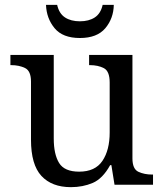

<svg xmlns="http://www.w3.org/2000/svg" viewBox="-20 -763 675 793"><path d="M273 10Q194 10 151 -36.5Q108 -83 108 -186V-426Q108 -470 83.5 -482Q59 -494 26 -494H23V-536H202V-191Q202 -126 224 -90Q246 -54 307 -54Q373 -54 403 -98.5Q433 -143 433 -216V-422Q433 -469 409 -481.5Q385 -494 351 -494H348V-536H527V-109Q527 -65 551.5 -53.5Q576 -42 609 -42H612V0H453L440 -81H435Q404 -25 363 -7.5Q322 10 273 10ZM310 -606Q239 -606 205.5 -646.5Q172 -687 170 -743H216Q224 -707 248.5 -691Q273 -675 310 -675Q347 -675 371.5 -691Q396 -707 404 -743H450Q449 -687 415 -646.5Q381 -606 310 -606Z"/></svg>

Font: Noto Serif Old Uyghur
Style: Regular
Weight: 400
Designer: Lewis McGuffie
Foundry: Google LLC
Version: Version 1.003; ttfautohint (v1.8.4.7-5d5b)